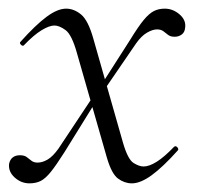

<svg xmlns="http://www.w3.org/2000/svg" viewBox="-20 -415 459 444"><path d="M285 9Q268 9 253 -2Q238 -13 227 -51L158 -292Q146 -335 131.5 -345.5Q117 -356 106 -356Q94 -356 76 -345Q58 -334 36 -311Q33 -307 28.5 -311.5Q24 -316 28 -319Q62 -357 87.5 -376Q113 -395 133 -395Q151 -395 167.5 -381.5Q184 -368 196 -325L265 -83Q276 -46 289 -38Q302 -30 312 -30Q325 -30 342.5 -41Q360 -52 382 -75Q386 -79 390 -74.5Q394 -70 391 -67Q357 -29 331 -10Q305 9 285 9ZM48 9Q29 9 14 -4.5Q-1 -18 1 -36Q3 -46 9.5 -51Q16 -56 26 -56Q36 -56 41.5 -52Q47 -48 52.5 -43.5Q58 -39 67 -39Q78 -39 90 -46Q102 -53 115 -71L196 -193L204 -184L129 -63Q110 -33 97.5 -17.5Q85 -2 74 3.5Q63 9 48 9ZM208 -188 201 -198 281 -323Q300 -354 312.5 -369Q325 -384 336 -389.5Q347 -395 361 -395Q380 -395 395.5 -381.5Q411 -368 408 -350Q407 -340 400 -335Q393 -330 384 -330Q374 -330 368.5 -334.5Q363 -339 357.5 -343Q352 -347 343 -347Q333 -347 320 -339.5Q307 -332 295 -315Z"/></svg>

Font: Cormorant Light
Style: Italic
Weight: 300
Italic angle: -10°
Designer: Christian Thalmann (Catharsis Fonts)
Foundry: Catharsis Fonts
Version: Version 4.000